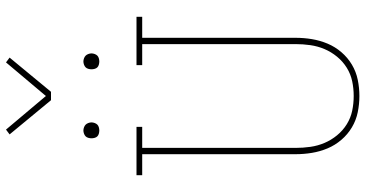

<svg xmlns="http://www.w3.org/2000/svg" viewBox="-309 -901 1218 640"><g transform="rotate(-90 300.0 -581.0)"><path d="M300 8Q273 8 246 2.5Q219 -3 195.5 -17Q172 -31 154 -52Q136 -73 125.5 -98Q115 -123 110.5 -150Q106 -177 106 -205V-716H36V-735H197V-716H127V-205Q127 -180 130.5 -155.5Q134 -131 143.5 -108.5Q153 -86 169 -66.5Q185 -47 206 -34Q227 -21 251 -16Q275 -11 300 -11Q325 -11 349 -16Q373 -21 394 -34Q415 -47 431 -66.5Q447 -86 456.5 -108.5Q466 -131 469.5 -155.5Q473 -180 473 -205V-716H403V-735H564V-716H494V-205Q494 -177 489.5 -150Q485 -123 474.5 -98Q464 -73 446 -52Q428 -31 404.5 -17Q381 -3 354 2.5Q327 8 300 8ZM415 -859Q410 -859 404.5 -860.5Q399 -862 395.5 -865.5Q392 -869 390.5 -874.5Q389 -880 389 -885Q389 -890 390.5 -895.5Q392 -901 395.5 -904.5Q399 -908 404.5 -910Q410 -912 415 -912Q420 -912 425.5 -910Q431 -908 434.5 -904.5Q438 -901 440 -895.5Q442 -890 442 -885Q442 -880 440 -874.5Q438 -869 434.5 -865.5Q431 -862 425.5 -860.5Q420 -859 415 -859ZM185 -859Q180 -859 174.5 -860.5Q169 -862 165.5 -865.5Q162 -869 160.5 -874.5Q159 -880 159 -885Q159 -890 160.5 -895.5Q162 -901 165.5 -904.5Q169 -908 174.5 -910Q180 -912 185 -912Q190 -912 195.5 -910Q201 -908 204.5 -904.5Q208 -901 210 -895.5Q212 -890 212 -885Q212 -880 210 -874.5Q208 -869 204.5 -865.5Q201 -862 195.5 -860.5Q190 -859 185 -859ZM286 -1020 172 -1158 188 -1170 300 -1037 412 -1170 428 -1158 314 -1020Z"/></g></svg>

Font: Iosevka Etoile Thin
Style: Regular
Weight: 100
Designer: Belleve Invis
Foundry: Belleve Invis
Version: Version 22.1.2; ttfautohint (v1.8.4)